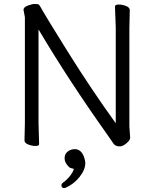

<svg xmlns="http://www.w3.org/2000/svg" viewBox="-20 -728 778 972"><path d="M178 1Q178 11 160 11Q142 11 123 3.5Q104 -4 104 -17L106 -106V-641L99 -678Q99 -692 121.5 -700Q144 -708 154.5 -708Q165 -708 171 -707Q177 -706 182 -698Q207 -652 324.5 -464Q442 -276 566 -104V-589L562 -695Q562 -705 581 -705Q600 -705 618.5 -697.5Q637 -690 637 -677L635 -588V-87L639 -32Q639 -22 630 -12Q607 13 585.5 13Q564 13 554.5 -1Q545 -15 520 -51Q328 -321 175 -579V-105ZM305 224Q291 224 291 210Q291 203 297 198Q316 185 332.5 165Q349 145 354 127Q352 126 342.5 124Q333 122 329 117Q307 96 307 73.5Q307 51 323 39Q339 27 359.5 27Q380 27 394 45Q408 63 412 96Q412 131 383 167.5Q354 204 313 222Q309 224 305 224Z"/></svg>

Font: LXGW WenKai TC
Style: Regular
Weight: 400
Designer: LXGW / Fontworks Inc.
Foundry: LXGW / Fontworks Inc.
Version: Version 1.330